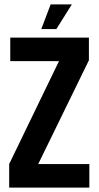

<svg xmlns="http://www.w3.org/2000/svg" viewBox="-20 -859 453 879"><path d="M212 -839H309L238 -726H169ZM27 -687H387V-583L155 -108H389V0H22V-108L250 -579H27Z"/></svg>

Font: Khand ExtraBold
Style: Regular
Weight: 800
Designer: Sanchit Sawaria and Jyotish Sonowal (Devanagari), Satya Rajpurohit (Latin)
Foundry: Indian Type Foundry
Version: Version 2.000;PS 1.0;hotconv 1.0.79;makeotf.lib2.5.61930